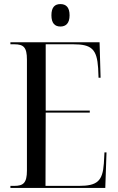

<svg xmlns="http://www.w3.org/2000/svg" viewBox="-20 -921 576 941"><path d="M276 -791C303 -791 321 -807 321 -846C321 -886 303 -901 276 -901C249 -901 232 -886 232 -846C232 -807 249 -791 276 -791ZM31 0H496L502 -174H492L489 -120C483 -34 457 -10 367 -10H203L204 -369H420V-379H204V-704H339C429 -704 455 -680 461 -587L463 -540H473L468 -714H31V-704H50C95 -704 112 -690 112 -629V-85C112 -24 94 -10 50 -10H31Z"/></svg>

Font: Noto Serif Display Condensed
Style: Regular
Weight: 400
Width: 3
Designer: Monotype Design Team
Foundry: Monotype Imaging Inc.
Version: Version 2.009